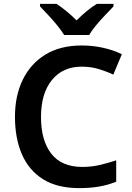

<svg xmlns="http://www.w3.org/2000/svg" viewBox="-20 -958 678 988"><path d="M400 -615Q303 -615 247 -546Q191 -477 191 -356Q191 -235 244 -167Q297 -99 404 -99Q450 -99 493 -109Q536 -119 578 -133V-23Q536 -6 490.5 2Q445 10 387 10Q275 10 202 -35.5Q129 -81 93 -163.5Q57 -246 57 -357Q57 -465 97 -547.5Q137 -630 213.5 -677Q290 -724 401 -724Q455 -724 508.5 -712.5Q562 -701 607 -679L563 -574Q527 -591 487 -603Q447 -615 400 -615ZM310 -778Q296 -801 274 -828Q252 -855 228 -880.5Q204 -906 186 -925V-938H271Q297 -921 322.5 -900Q348 -879 374 -853Q400 -879 426 -900.5Q452 -922 478 -938H564V-925Q546 -906 521.5 -880.5Q497 -855 474.5 -828Q452 -801 439 -778Z"/></svg>

Font: Noto Sans Canadian Aboriginal SemiBold
Style: Regular
Weight: 600
Designer: Monotype Design Team, Typotheque's Kevin King
Foundry: Monotype Imaging Inc.
Version: Version 2.004; ttfautohint (v1.8.4.7-5d5b)